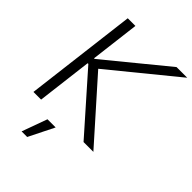

<svg xmlns="http://www.w3.org/2000/svg" viewBox="-271 -841 1176 1176"><g transform="rotate(45 316.5 -253.0)"><path d="M28.3 0H94.7L138.7 -358.9L144.5 -359.4L462.4 0H547.4L208.5 -380.9L632.8 -727.5H540.5L150.4 -408.2H145L184.1 -727.5H117.7ZM147.9 222.2H196.3L278.3 57.6H207.5Z"/></g></svg>

Font: Guggenheim Sans Display Light
Style: Italic
Weight: 300
Italic angle: -7°
Designer: Modified by Tom Baber under direction of Pentagram Design 2023
Foundry: rsms
Version: Version 1.001;Glyphs 3.1.2 (3151)